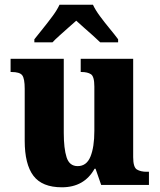

<svg xmlns="http://www.w3.org/2000/svg" viewBox="-20 -786 678 816"><path d="M243 10Q159 10 122 -39Q85 -88 85 -188V-409Q85 -452 74.5 -466Q64 -480 29 -480H25V-536H251V-222Q251 -155 263 -117.5Q275 -80 310 -80Q348 -80 364.5 -120.5Q381 -161 381 -230V-418Q381 -461 366.5 -470.5Q352 -480 326 -480H323V-536H546V-118Q546 -75 562 -65.5Q578 -56 603 -56H613V0H410L386 -69H382Q338 10 243 10ZM126 -619Q141 -638 162 -664Q183 -690 203 -717Q223 -744 233 -766H375Q385 -744 405 -717Q425 -690 446.5 -664Q468 -638 482 -619V-606H406Q395 -617 376.5 -633.5Q358 -650 338 -667.5Q318 -685 304 -698Q289 -685 270 -668Q251 -651 232.5 -634.5Q214 -618 203 -606H126Z"/></svg>

Font: Noto Serif Ethiopic SemiCondensed ExtraBold
Style: Regular
Weight: 800
Width: 4
Designer: Monotype Design Team
Foundry: Monotype Imaging Inc.
Version: Version 2.102; ttfautohint (v1.8.4.7-5d5b)